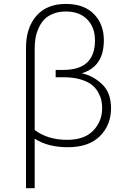

<svg xmlns="http://www.w3.org/2000/svg" viewBox="-20 -743 647 992"><path d="M114.3 229.5V-495.1Q114.3 -599.6 168 -661.1Q221.7 -722.7 320.3 -722.7Q414.1 -722.7 465.3 -670.4Q516.6 -618.2 516.6 -535.2Q516.6 -398.4 402.3 -364.3Q461.9 -351.6 507.8 -307.6Q553.7 -263.7 553.7 -183.6Q553.7 -97.7 496.6 -40Q439.5 17.6 330.1 17.6Q227.5 17.6 159.2 -26.4V229.5ZM159.2 -71.3Q226.6 -20.5 327.1 -20.5Q416 -20.5 461.9 -68.4Q507.8 -116.2 507.8 -184.6Q507.8 -206.1 503.4 -225.6Q499 -245.1 486.3 -267.6Q473.6 -290 452.6 -306.2Q431.6 -322.3 395 -333Q358.4 -343.8 310.5 -343.8H267.6V-381.8H307.6Q470.7 -381.8 470.7 -534.2Q470.7 -601.6 430.7 -642.6Q390.6 -683.6 320.3 -683.6Q282.2 -683.6 252.9 -671.4Q223.6 -659.2 206.5 -640.1Q189.5 -621.1 178.2 -594.7Q167 -568.4 163.1 -543.5Q159.2 -518.6 159.2 -490.2Z"/></svg>

Font: Gothic A1 ExtraLight
Style: Regular
Weight: 275
Designer: HanYang I&C Co.,Ltd.
Foundry: HanYang I&C Co.,Ltd.
Version: Version 2.50